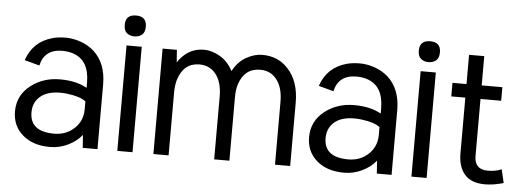

<svg xmlns="http://www.w3.org/2000/svg" viewBox="-43 -684 2183 805"><g transform="rotate(5 1048.5 -281.5)"><path d="M205.6 -397.9Q129.9 -397.9 114.3 -328.1L51.3 -345.2Q78.1 -424.8 159.2 -447.3Q184.1 -454.1 214.6 -454.1Q245.1 -454.1 277.1 -443.1Q309.1 -432.1 334 -410.2Q387.7 -361.3 387.7 -272.9V0H325.7L321.8 -54.2Q299.8 -26.4 263.7 -9Q227.5 8.3 189 8.3Q150.4 8.3 121.8 -1.5Q93.3 -11.2 72.8 -29.3Q29.3 -66.9 29.3 -127.9Q29.3 -196.3 85 -238.8Q136.7 -277.8 205.8 -277.8Q274.9 -277.8 319.8 -252V-273.9Q319.8 -369.1 249 -391.6Q228.5 -397.9 205.6 -397.9ZM319.8 -162.1V-194.8Q297.4 -213.4 242.2 -220.2Q226.6 -222.2 213.4 -222.2Q157.2 -222.2 127.9 -196.8Q98.6 -171.4 98.6 -129.9Q98.6 -48.8 200.7 -48.8Q251.5 -48.8 286.1 -81.5Q319.8 -113.8 319.8 -162.1Z M544.9 -529.3Q544.9 -504.9 532 -494.6Q519 -484.4 500.5 -484.4Q481.9 -484.4 469 -494.6Q456.1 -504.9 456.1 -529.3Q456.1 -572.3 500.5 -572.3Q544.9 -572.3 544.9 -529.3ZM535.2 0H471.2V-443.8H535.2Z M1198.7 0H1134.8V-264.2Q1134.8 -326.7 1106.4 -360.4Q1081.1 -391.1 1039.1 -391.1Q972.7 -391.1 950.2 -321.8Q942.9 -298.3 942.9 -267.1V0H878.9V-264.2Q878.9 -326.7 850.6 -360.4Q825.2 -391.1 782.7 -391.1Q717.3 -391.1 694.3 -319.8Q687 -295.9 687 -264.2V0H623V-443.8H683.1L687 -391.1Q704.1 -418.9 731.4 -436.3Q758.8 -453.6 793.9 -454.1Q829.1 -454.6 863.5 -434.8Q897.9 -415 918.9 -375Q939.9 -415 974.4 -434.6Q1008.8 -454.1 1042.2 -454.1Q1075.7 -454.1 1103 -442.4Q1130.4 -430.7 1151.4 -407.2Q1198.7 -356 1198.7 -267.1Z M1443.4 -397.9Q1367.7 -397.9 1352.1 -328.1L1289.1 -345.2Q1315.9 -424.8 1397 -447.3Q1421.9 -454.1 1452.4 -454.1Q1482.9 -454.1 1514.9 -443.1Q1546.9 -432.1 1571.8 -410.2Q1625.5 -361.3 1625.5 -272.9V0H1563.5L1559.6 -54.2Q1537.6 -26.4 1501.5 -9Q1465.3 8.3 1426.8 8.3Q1388.2 8.3 1359.6 -1.5Q1331.1 -11.2 1310.5 -29.3Q1267.1 -66.9 1267.1 -127.9Q1267.1 -196.3 1322.8 -238.8Q1374.5 -277.8 1443.6 -277.8Q1512.7 -277.8 1557.6 -252V-273.9Q1557.6 -369.1 1486.8 -391.6Q1466.3 -397.9 1443.4 -397.9ZM1557.6 -162.1V-194.8Q1535.2 -213.4 1480 -220.2Q1464.4 -222.2 1451.2 -222.2Q1395 -222.2 1365.7 -196.8Q1336.4 -171.4 1336.4 -129.9Q1336.4 -48.8 1438.5 -48.8Q1489.3 -48.8 1523.9 -81.5Q1557.6 -113.8 1557.6 -162.1Z M1782.7 -529.3Q1782.7 -504.9 1769.8 -494.6Q1756.8 -484.4 1738.3 -484.4Q1719.7 -484.4 1706.8 -494.6Q1693.8 -504.9 1693.8 -529.3Q1693.8 -572.3 1738.3 -572.3Q1782.7 -572.3 1782.7 -529.3ZM1772.9 0H1709V-443.8H1772.9Z M2025.9 -52.7Q2058.1 -52.7 2083.5 -63.5L2096.7 -6.8Q2053.2 5.4 2018.6 5.4Q1960.9 5.4 1933.1 -26.6Q1905.3 -58.6 1905.3 -114.7V-349.6H1846.2V-406.7H1905.3V-529.8H1969.2V-406.7H2056.2V-349.6H1969.2V-109.9Q1969.2 -52.7 2025.9 -52.7Z"/></g></svg>

Font: Meera
Style: Regular
Weight: 400
Designer: Hussain KH and Suresh P for Swathanthra Malayalam Computing (SMC)
Version: 7.0.0+20160512